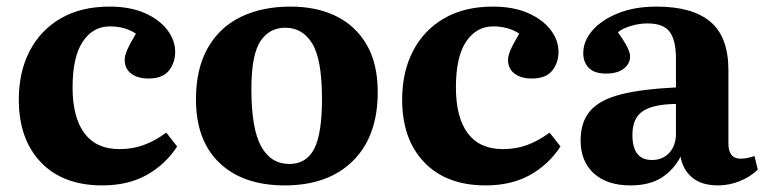

<svg xmlns="http://www.w3.org/2000/svg" viewBox="-20 -548 2317 582"><path d="M290 14Q171 14 104 -56Q37 -126 37 -246Q37 -330 70 -393.5Q103 -457 164.5 -492.5Q226 -528 312 -528Q374 -528 418.5 -508.5Q463 -489 487 -457.5Q511 -426 511 -391Q511 -358 492 -334Q473 -310 430 -310Q397 -310 377.5 -325Q358 -340 358 -366Q358 -379 365.5 -396.5Q373 -414 392 -446Q359 -468 313 -468Q262 -468 231 -422Q200 -376 200 -283Q200 -192 236 -144Q272 -96 342 -96Q382 -96 416 -108.5Q450 -121 484 -146L517 -104Q481 -49 424.5 -17.5Q368 14 290 14Z M843 14Q717 14 645.5 -54Q574 -122 574 -247Q574 -339 609.5 -402Q645 -465 709.5 -496.5Q774 -528 861 -528Q940 -528 999 -499Q1058 -470 1091.5 -412.5Q1125 -355 1125 -269Q1125 -135 1050 -60.5Q975 14 843 14ZM857 -51Q909 -51 932.5 -97Q956 -143 956 -248Q956 -368 926.5 -416Q897 -464 845 -464Q796 -464 769 -422.5Q742 -381 742 -278Q742 -158 771.5 -104.5Q801 -51 857 -51Z M1452 14Q1333 14 1266 -56Q1199 -126 1199 -246Q1199 -330 1232 -393.5Q1265 -457 1326.5 -492.5Q1388 -528 1474 -528Q1536 -528 1580.5 -508.5Q1625 -489 1649 -457.5Q1673 -426 1673 -391Q1673 -358 1654 -334Q1635 -310 1592 -310Q1559 -310 1539.5 -325Q1520 -340 1520 -366Q1520 -379 1527.5 -396.5Q1535 -414 1554 -446Q1521 -468 1475 -468Q1424 -468 1393 -422Q1362 -376 1362 -283Q1362 -192 1398 -144Q1434 -96 1504 -96Q1544 -96 1578 -108.5Q1612 -121 1646 -146L1679 -104Q1643 -49 1586.5 -17.5Q1530 14 1452 14Z M1891 14Q1820 14 1780 -22.5Q1740 -59 1740 -122Q1740 -179 1769.5 -212.5Q1799 -246 1862.5 -262Q1926 -278 2029 -283V-370Q2029 -426 2010 -451.5Q1991 -477 1943 -477Q1918 -477 1892.5 -469.5Q1867 -462 1853 -450Q1874 -421 1882 -404Q1890 -387 1890 -377Q1890 -355 1871 -340Q1852 -325 1817 -325Q1782 -325 1765 -342Q1748 -359 1748 -387Q1748 -424 1776 -456Q1804 -488 1854 -508Q1904 -528 1970 -528Q2079 -528 2133.5 -482Q2188 -436 2188 -335V-113Q2188 -67 2225 -67Q2244 -67 2267 -75L2277 -34Q2255 -12 2222.5 1Q2190 14 2157 14Q2107 14 2078.5 -9.5Q2050 -33 2043 -73Q2022 -33 1985.5 -9.5Q1949 14 1891 14ZM1956 -63Q1989 -63 2009 -85Q2029 -107 2029 -143V-233Q1960 -232 1928.5 -211Q1897 -190 1897 -139Q1897 -63 1956 -63Z"/></svg>

Font: Literata 36pt
Style: Bold
Weight: 700
Designer: Latin by Veronika Burian and Jose Scaglione. Greek by Irene Vlachou. Cyrillic by Vera Evstafieva.
Foundry: TypeTogether
Version: Version 3.002